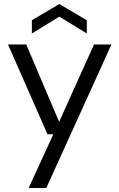

<svg xmlns="http://www.w3.org/2000/svg" viewBox="-20 -718 596 958"><path d="M123 220 246 -48H217L20 -496H111L275 -110L449 -496H536L211 220ZM139 -551V-617L276 -698L413 -617V-551L276 -635Z"/></svg>

Font: DeepMind Sans
Style: Regular
Weight: 400
Designer: Jonny Pinhorn / Modifications: Colophon Foundry
Foundry: Colophon Foundry
Version: Version 1.002; ttfautohint (v1.8.2)